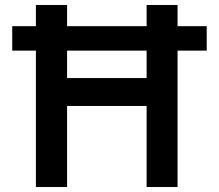

<svg xmlns="http://www.w3.org/2000/svg" viewBox="-20 -750 878 770"><path d="M29 -547V-645H809V-547ZM568 0V-730H692V0ZM124 0V-730H249V0ZM186 -325V-437H630V-325Z"/></svg>

Font: M PLUS 2 SemiBold
Style: Regular
Weight: 600
Designer: Coji Morishita
Foundry: UNDERFOREST DESIGN
Version: Version 1.001